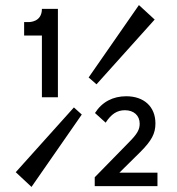

<svg xmlns="http://www.w3.org/2000/svg" viewBox="-20 -723 696 756"><path d="M271 -300 42 -45 104 13 302 -272ZM75 -583H145V-340H208V-688H145C145 -636 97 -636 91 -636H75ZM329 -418 360 -391 589 -646 527 -703ZM353 10H600V-43H450L532 -124C577 -169 592 -197 592 -237C592 -303 547 -344 477 -344C425 -344 382 -322 354 -278L396 -240C418 -274 441 -289 472 -289C507 -289 530 -268 530 -236C530 -213 521 -196 487 -162L353 -25Z"/></svg>

Font: MV Cash Light
Style: Regular
Weight: 300
Designer: Rodrigo Fuenzalida
Foundry: fragTYPE
Version: Version 1.100;Glyphs 3.1.2 (3151)